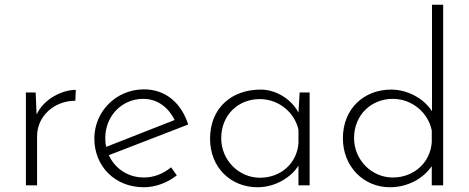

<svg xmlns="http://www.w3.org/2000/svg" viewBox="-20 -780 1974 808"><path d="M134 -298 130 -391H89V0H136V-207C136 -291 208 -356 297 -356L299 -402C239 -401 164 -363 134 -298Z M586 -33C517 -33 463 -72 438 -127L772 -256C744 -344 679 -404 586 -404C469 -404 377 -311 377 -197C377 -81 463 8 585 8C636 8 686 -12 724 -42L700 -76C669 -50 629 -33 586 -33ZM583 -364C646 -364 691 -324 715 -275L427 -162C424 -174 423 -186 423 -199C423 -292 493 -364 583 -364Z M1241 -391 1236 -306C1206 -363 1142 -403 1077 -403C955 -403 864 -326 864 -196C864 -74 952 8 1064 8C1141 8 1207 -36 1236 -83V0H1283V-391ZM1074 -32C985 -32 911 -106 911 -198C911 -298 984 -363 1073 -363C1153 -363 1220 -307 1236 -234V-178C1230 -92 1161 -32 1074 -32Z M1798 -760V-312C1763 -366 1695 -403 1626 -403C1513 -403 1423 -324 1423 -198C1423 -79 1510 8 1621 8C1695 8 1761 -28 1797 -81V0H1845V-760ZM1633 -33C1544 -33 1470 -107 1470 -199C1470 -297 1543 -364 1633 -364C1714 -364 1782 -306 1797 -231V-181C1791 -96 1722 -33 1633 -33Z"/></svg>

Font: Sulaf Light
Style: Regular
Weight: 300
Designer: Bandar Raffah (Arabic) and Santiago Orozco (Latin)
Foundry: Caramella and Typemade
Version: Version 1.005;PS 001.005;hotconv 1.0.88;makeotf.lib2.5.64775